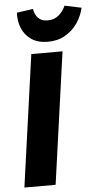

<svg xmlns="http://www.w3.org/2000/svg" viewBox="-61 -969 529 1006"><g transform="rotate(-5 203.0 -465.5)"><path d="M122.6 -693.6H286.8L189.8 0H25.6ZM215 -750.2Q162.7 -750.2 128.4 -773.7Q94.2 -797.2 79 -835.1Q63.8 -873 66.1 -915.9L151.8 -928.4Q156.2 -899.7 173.5 -880.8Q190.9 -861.8 223.6 -861.8Q258.3 -861.8 282.2 -882.1Q306 -902.4 318.1 -931.1L406.1 -912.5Q396.4 -869.6 371.1 -832.5Q345.8 -795.5 306.4 -772.8Q267.1 -750.2 215 -750.2Z"/></g></svg>

Font: Fira Sans Variable
Style: Italic
Weight: 397
Italic angle: -8°
Designer: Carrois Corporate & Edenspiekermann AG
Foundry: Carrois Corporate GbR & Edenspiekermann AG
Version: Version 4.202